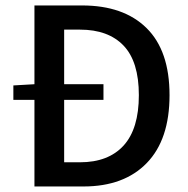

<svg xmlns="http://www.w3.org/2000/svg" viewBox="-20 -674 681 694"><path d="M104.5 0V-313H28.3V-365.2L104.5 -369.6V-654.3H276.4Q426.8 -654.3 509.8 -572.5Q592.8 -490.7 592.8 -330.1Q592.8 -169.4 510.5 -84.7Q428.2 0 281.7 0ZM211.9 -87.4H269Q371.6 -87.4 426.8 -147.9Q481.9 -208.5 481.9 -330.1Q481.9 -451.2 426.8 -509Q371.6 -566.9 269 -566.9H211.9V-369.6H354V-313H211.9Z"/></svg>

Font: Varta Light
Style: Bold
Weight: 700
Version: Version 1.004